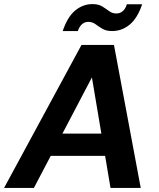

<svg xmlns="http://www.w3.org/2000/svg" viewBox="-42 -920 778 940"><path d="M-22 0 357 -700H516L647 0H499L408 -541L124 0ZM117 -157 172 -266H535L552 -157ZM265 -768Q288 -837 326 -868.5Q364 -900 411 -900Q440 -900 458.5 -888.5Q477 -877 492.5 -865.5Q508 -854 528 -854Q545 -854 558.5 -865Q572 -876 579 -899H654Q631 -831 593 -799.5Q555 -768 507 -768Q478 -768 459.5 -779Q441 -790 425.5 -801.5Q410 -813 390 -813Q373 -813 360 -802Q347 -791 339 -768Z"/></svg>

Font: DM Sans 10pt ExtraBold
Style: Italic
Weight: 800
Italic angle: -10°
Version: Version 4.004;gftools[0.9.30]